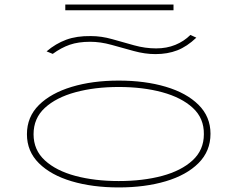

<svg xmlns="http://www.w3.org/2000/svg" viewBox="-20 -813 1040 841"><path d="M500 8Q385 8 294 -19Q203 -46 150.5 -98Q98 -150 98 -225Q98 -301 150.5 -353Q203 -405 294 -432.5Q385 -460 500 -460Q615 -460 706 -433Q797 -406 849.5 -354Q902 -302 902 -227Q902 -151 849.5 -98.5Q797 -46 706 -19Q615 8 500 8ZM500 -20Q606 -20 690 -42.5Q774 -65 823.5 -110.5Q873 -156 873 -225Q874 -295 824.5 -340.5Q775 -386 690.5 -409Q606 -432 500 -432Q395 -432 310.5 -409Q226 -386 176.5 -340.5Q127 -295 127 -225Q127 -156 176.5 -110.5Q226 -65 310.5 -42.5Q395 -20 500 -20ZM814 -660 840 -648Q799 -609 756.5 -592.5Q714 -576 661 -576Q615 -576 566 -589.5Q517 -603 468.5 -616.5Q420 -630 375 -630Q323 -630 285.5 -617Q248 -604 211 -577L184 -588Q224 -622 270 -639Q316 -656 378 -655Q424 -655 471.5 -641.5Q519 -628 567.5 -614.5Q616 -601 664 -601Q710 -601 748 -616.5Q786 -632 814 -660ZM266 -768V-793H740V-768Z"/></svg>

Font: Inconsolata UltraExpanded ExtraLight
Style: Regular
Weight: 200
Width: 9
Monospace: yes
Designer: Raph Levien, Cyreal, Brenton Simpson
Foundry: Raph Levien, Cyreal, Google
Version: Version 3.001; ttfautohint (v1.8.2.53-6de2)